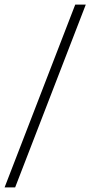

<svg xmlns="http://www.w3.org/2000/svg" viewBox="-22 -716 394 837"><path d="M-2 101 306 -696H352L44 101Z"/></svg>

Font: Mukta Mahee ExtraLight
Style: Regular
Weight: 275
Designer: Shuchita Grover, Noopur Datye, Girish Dalvi, Yashodeep Gholap
Foundry: Ek Type
Version: Version 2.538;PS 1.000;hotconv 16.6.51;makeotf.lib2.5.65220;